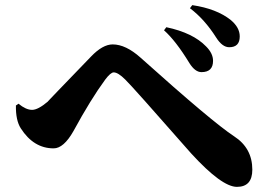

<svg xmlns="http://www.w3.org/2000/svg" viewBox="-20 -764 1040 748"><path d="M718 -518Q665 -605 619 -646L628 -658Q732 -636 783 -583Q810 -556 810 -527Q810 -483 765 -483Q740 -483 718 -518ZM822 -618Q777 -689 720 -732L729 -744Q824 -730 879 -686Q914 -657 914 -622Q914 -580 873 -580Q846 -580 822 -618ZM42 -353 52 -360Q81 -336 105 -336Q128 -336 166 -368Q161 -364 335 -544Q380 -591 419 -591Q470 -591 528 -539Q808 -288 892 -233Q963 -187 963 -103Q963 -36 903 -36Q844 -36 725 -166Q496 -427 468 -454Q440 -482 423 -482Q411 -482 390 -454Q334 -378 266 -253Q228 -186 189 -186Q111 -186 61 -264Q41 -295 42 -353Z"/></svg>

Font: Source Han Serif CN Heavy
Style: Regular
Weight: 900
Designer: Ryoko NISHIZUKA  (kana & ideographs); Frank Grießhammer (Latin, Greek & Cyrillic); Wenlong ZHANG  (bopomofo); Sandoll Co
Foundry: Adobe Systems Incorporated
Version: Version 1.000;PS 1;hotconv 16.6.53;makeotf.lib2.5.65590